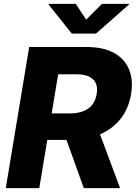

<svg xmlns="http://www.w3.org/2000/svg" viewBox="-20 -970 701 990"><path d="M9.8 0 130.4 -727.5H428.7Q511.2 -727.5 566.2 -698Q621.1 -668.5 644.5 -614Q668 -559.6 655.8 -484.9Q643.6 -410.2 601.6 -357.2Q559.6 -304.2 493.4 -276.4Q427.2 -248.5 343.3 -248.5H154.8L177.2 -385.3H340.8Q379.9 -385.3 408.9 -396.5Q438 -407.7 455.6 -429.9Q473.1 -452.1 478.5 -485.4Q486.8 -535.6 459.5 -561.3Q432.1 -586.9 374 -586.9H279.8L182.6 0ZM412.1 0 293 -331.5H475.6L599.1 0ZM370.6 -950.2 424.3 -868.7 505.9 -950.2H646L645.5 -947.3L475.1 -796.9H350.1L230 -947.3L230.5 -950.2Z"/></svg>

Font: Inter 18pt ExtraBold
Style: Italic
Weight: 800
Italic angle: -9.3988°
Designer: Rasmus Andersson
Foundry: rsms
Version: Version 4.001;git-66647c0bb